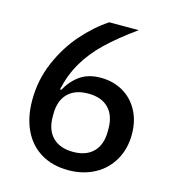

<svg xmlns="http://www.w3.org/2000/svg" viewBox="-110 -826 851 933"><g transform="rotate(15 315.0 -360.0)"><path d="M61 -271Q61 -372 99.5 -462Q138 -552 198 -620.5Q258 -689 325 -733H473Q384 -669 326.5 -614Q269 -559 232 -496.5Q195 -434 178 -357L184 -355Q211 -404 252 -433Q293 -462 356 -462Q418 -462 467 -434Q516 -406 544 -354.5Q572 -303 572 -235Q572 -163 540 -106.5Q508 -50 450 -18.5Q392 13 317 13Q238 13 180 -22Q122 -57 91.5 -121Q61 -185 61 -271ZM455 -219V-232Q455 -299 419 -335.5Q383 -372 317 -372Q250 -372 214 -335.5Q178 -299 178 -232V-219Q178 -152 214.5 -115.5Q251 -79 317 -79Q383 -79 419 -115.5Q455 -152 455 -219Z"/></g></svg>

Font: IBM Plex Sans JP Medium
Style: Regular
Weight: 500
Designer: Mike Abbink; Paul van der Laan; Pieter van Rosmalen; Wujin Sim; Yejin Wi; Jinhee Kim; Boomi Park; Yona Kim; Kichan Ma
Foundry: Sandoll Inc.
Version: Version 1.001